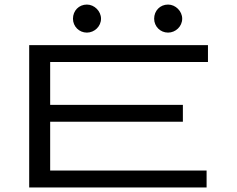

<svg xmlns="http://www.w3.org/2000/svg" viewBox="-20 -822 1040 842"><path d="M361 -679C394 -679 423 -706 423 -740C423 -773 394 -802 361 -802C326 -802 300 -775 300 -740C300 -706 327 -679 361 -679ZM717 -679C750 -679 779 -706 779 -740C779 -773 750 -802 717 -802C682 -802 656 -775 656 -740C656 -706 683 -679 717 -679ZM108 0H886V-74H200V-288H782V-362H200V-550H892V-624H108Z"/></svg>

Font: Inconsolata UltraExpanded
Style: Regular
Weight: 400
Width: 9
Monospace: yes
Designer: Raph Levien, Cyreal, Brenton Simpson
Foundry: Raph Levien, Cyreal, Google
Version: Version 3.100